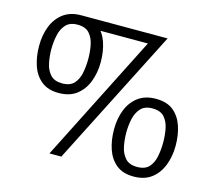

<svg xmlns="http://www.w3.org/2000/svg" viewBox="-105 -859 1117 999"><g transform="rotate(15 453.5 -360.0)"><path d="M613 -730H679L304 7H240ZM214 -730Q273 -730 308 -701.5Q343 -673 359 -625.5Q375 -578 375 -520Q375 -463 356.5 -415Q338 -367 300.5 -338Q263 -309 204 -309Q146 -309 110.5 -338Q75 -367 59 -415Q43 -463 43 -520Q43 -578 61.5 -625.5Q80 -673 118 -701.5Q156 -730 214 -730ZM209 -678Q167 -678 145.5 -654Q124 -630 116.5 -593.5Q109 -557 109 -520Q109 -482 116.5 -445.5Q124 -409 145.5 -385.5Q167 -362 209 -362Q252 -362 273 -385.5Q294 -409 301 -445.5Q308 -482 308 -520Q308 -558 301 -594Q294 -630 273 -654Q252 -678 209 -678ZM703 -411Q762 -411 797 -382.5Q832 -354 848 -306.5Q864 -259 864 -201Q864 -144 845.5 -96Q827 -48 789.5 -19Q752 10 693 10Q635 10 599.5 -19Q564 -48 548 -96Q532 -144 532 -201Q532 -259 550.5 -306.5Q569 -354 607 -382.5Q645 -411 703 -411ZM698 -358Q656 -358 634.5 -334Q613 -310 605.5 -274Q598 -238 598 -201Q598 -163 605.5 -126.5Q613 -90 634.5 -66.5Q656 -43 698 -43Q741 -43 762 -66.5Q783 -90 790 -126.5Q797 -163 797 -201Q797 -239 790 -275Q783 -311 762 -334.5Q741 -358 698 -358ZM214 -730H634V-678H209Z"/></g></svg>

Font: Rosario Light Light
Style: Regular
Weight: 300
Version: Version 1.101; ttfautohint (v1.8.1.43-b0c9)